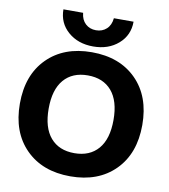

<svg xmlns="http://www.w3.org/2000/svg" viewBox="-101 -1047 1005 1143"><g transform="rotate(10 401.0 -476.0)"><path d="M189 -962H308Q312 -920 337.5 -896.5Q363 -873 401 -873Q439 -873 464.5 -896.5Q490 -920 494 -962H613Q613 -880 553 -827.5Q493 -775 401 -775Q309 -775 249 -827.5Q189 -880 189 -962ZM131.5 -639Q232 -740 401 -740Q570 -740 670.5 -639Q771 -538 771 -365Q771 -192 670.5 -91Q570 10 401 10Q232 10 131.5 -91Q31 -192 31 -365Q31 -538 131.5 -639ZM256.5 -190Q308 -130 401 -130Q494 -130 545.5 -190Q597 -250 597 -365Q597 -480 545.5 -540Q494 -600 401 -600Q308 -600 256.5 -540Q205 -480 205 -365Q205 -250 256.5 -190Z"/></g></svg>

Font: M PLUS 1p ExtraBold
Style: Regular
Weight: 800
Version: Version 1.062